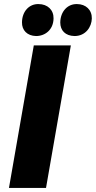

<svg xmlns="http://www.w3.org/2000/svg" viewBox="-20 -923 471 943"><path d="M24 0H206L328 -700H146ZM157 -746C202 -746 242 -777 243 -832C244 -874 214 -903 169 -903C124 -904 89 -868 88 -814C87 -774 114 -747 157 -746ZM346 -746C401 -746 430 -791 431 -832C432 -874 402 -903 358 -903C312 -904 277 -867 276 -813C276 -773 301 -747 346 -746Z"/></svg>

Font: Fixel Display 20240404 ExBold
Style: Italic
Weight: 800
Italic angle: -10°
Designer: AlfaBravo + MacPaw
Foundry: Kyrylo Tkachov, Marchela Mozhyna, Serhii Makarenko, Maria Weinstein, Zakhar Kryvoshyya
Version: Version 1.211;Glyphs 3.2 (3225)